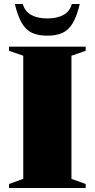

<svg xmlns="http://www.w3.org/2000/svg" viewBox="-20 -938 472 958"><path d="M407.5 -20V0H25V-20L96 -45.5V-660L25 -684.5V-705H407.5V-684.5L336.5 -660V-45.5ZM216 -846Q264 -846 295.8 -863Q327.5 -880 338.5 -918H378Q363.5 -858 343.5 -823.5Q323.5 -789 293 -774.5Q262.5 -760 216 -760Q169.5 -760 139 -774.5Q108.5 -789 88.5 -823.5Q68.5 -858 54 -918H93.5Q105 -880 136.5 -863Q168 -846 216 -846Z"/></svg>

Font: Newsreader 60pt ExtraBold
Style: Regular
Weight: 800
Designer: Hugues Gentile
Foundry: Production Type
Version: Version 1.003